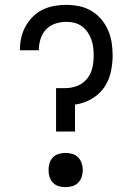

<svg xmlns="http://www.w3.org/2000/svg" viewBox="-20 -763 540 791"><path d="M211 -221V-400H250Q275 -400 299 -409.5Q323 -419 339 -439Q355 -459 360.5 -484Q366 -509 366 -534Q366 -551 364 -568Q362 -585 356 -601Q350 -617 340.5 -631Q331 -645 317 -655Q303 -665 286.5 -669Q270 -673 253 -673Q230 -673 207.5 -665.5Q185 -658 169.5 -641.5Q154 -625 147 -602.5Q140 -580 140 -557Q140 -557 140 -557Q140 -557 140 -556H62Q62 -557 62 -557Q62 -557 62 -558Q62 -583 67.5 -607.5Q73 -632 85 -654Q97 -676 115 -694Q133 -712 155.5 -723Q178 -734 203 -738.5Q228 -743 253 -743Q279 -743 306 -737.5Q333 -732 356 -718.5Q379 -705 396.5 -684.5Q414 -664 425 -639Q436 -614 440 -587.5Q444 -561 444 -534Q444 -499 436 -464Q428 -429 407.5 -400.5Q387 -372 355.5 -354.5Q324 -337 289 -332V-221ZM250 8Q236 8 222 4Q208 0 198 -10.5Q188 -21 184 -34.5Q180 -48 180 -63Q180 -77 184 -90.5Q188 -104 198 -114.5Q208 -125 222 -129Q236 -133 250 -133Q264 -133 278 -129Q292 -125 302 -114.5Q312 -104 316.5 -90.5Q321 -77 321 -63Q321 -48 316.5 -34.5Q312 -21 302 -10.5Q292 0 278 4Q264 8 250 8Z"/></svg>

Font: iosevka_custom_sans_ss08
Style: Regular
Weight: 400
Designer: Belleve Invis
Foundry: Belleve Invis
Version: Version 10.3.0; ttfautohint (v1.8.3)